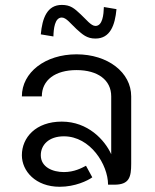

<svg xmlns="http://www.w3.org/2000/svg" viewBox="-20 -732 615 761"><path d="M225 -712.5C166.7 -712.5 147.5 -660 141.7 -595.8L191.7 -587.5C192.5 -617.5 196.7 -662.5 225 -662.5C242.5 -662.5 260 -638.3 283.3 -616.7C307.5 -595 324.2 -579.2 358.3 -579.2C416.7 -579.2 435.8 -631.7 441.7 -695.8L391.7 -704.2C390.8 -674.2 386.7 -629.2 358.3 -629.2C340.8 -629.2 321.7 -655 300 -675C274.2 -699.2 259.2 -712.5 225 -712.5ZM408.3 0H433.3C492.5 0 500 -30 500 -83.3V-350C500 -445 407.5 -516.7 283.3 -516.7C159.2 -516.7 66.7 -445 66.7 -350H145.8C145.8 -415 199.2 -454.2 283.3 -454.2C367.5 -454.2 420.8 -415 420.8 -350V-120.8C395 -177.5 328.3 -250 225 -250C121.7 -250 66.7 -186.7 66.7 -116.7C66.7 -54.2 120.8 8.3 216.7 8.3C277.5 8.3 327.5 -15.8 345.8 -29.2L320.8 -75C303.3 -65.8 274.2 -50 233.3 -50C189.2 -50 141.7 -69.2 141.7 -116.7C141.7 -157.5 173.3 -191.7 233.3 -191.7C338.3 -191.7 408.3 -79.2 408.3 0Z"/></svg>

Font: BoonHome
Style: Book
Weight: 400
Designer: Sungsit Sawaiwan
Foundry: Sungsit Sawaiwan
Version: Version 0.2